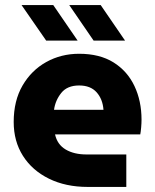

<svg xmlns="http://www.w3.org/2000/svg" viewBox="-20 -737 610 757"><path d="M326 0Q239 0 173 -32.5Q107 -65 70.5 -122.5Q34 -180 34 -256Q34 -340 69 -400Q104 -460 162.5 -492.5Q221 -525 292 -525Q373 -525 427.5 -491Q482 -457 510 -398Q538 -339 538 -265Q538 -251 536.5 -234Q535 -217 533 -207H197Q206 -167 239 -147.5Q272 -128 321 -128H478V0ZM193 -304H388Q385 -346 361 -373Q337 -400 292 -400Q245 -400 221.5 -370.5Q198 -341 193 -304ZM349 -577 253 -717H377L473 -577ZM162 -577 65 -717H190L286 -577Z"/></svg>

Font: MuseoModerno
Style: Bold
Weight: 700
Designer: Pablo Cosgaya, Héctor Gatti, Marcela Romero, and the Authors of The MuseoModerno Project.
Foundry: Omnibus-Type Team
Version: Version 1.001